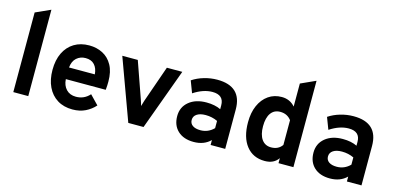

<svg xmlns="http://www.w3.org/2000/svg" viewBox="-67 -1130 3194 1550"><g transform="rotate(15 1529.5 -355.0)"><path d="M83 0V-665.5L208 -722V0Z M579.5 12Q506 12 452.8 -21Q399.5 -54 370.8 -114.2Q342 -174.5 342 -256Q342 -338.5 371.2 -398.5Q400.5 -458.5 453.8 -490.8Q507 -523 579.5 -523Q641.5 -523 692 -497Q742.5 -471 772.5 -417.2Q802.5 -363.5 802.5 -280.5Q802.5 -267.5 801.8 -248.8Q801 -230 799 -211H465.5Q468.5 -158.5 498.8 -126.5Q529 -94.5 580 -94.5Q648.5 -94.5 694.5 -146L766.5 -71.5Q733.5 -34 686.8 -11Q640 12 579.5 12ZM466 -308.5H681.5Q678 -358.5 651.5 -387.5Q625 -416.5 577 -416.5Q533 -416.5 502 -389.2Q471 -362 466 -308.5Z M1044 0 857 -511H986.5L1093.5 -207Q1097.5 -196 1101.2 -183.5Q1105 -171 1108.5 -158.5Q1115.5 -185.5 1123 -207L1229.5 -511H1358.5L1171.5 0Z M1592 12Q1508 12 1459.5 -33.2Q1411 -78.5 1411 -156Q1411 -231.5 1466.5 -277.2Q1522 -323 1612.5 -323Q1683 -323 1732 -299V-331Q1732 -417.5 1636.5 -417.5Q1561 -417.5 1479.5 -364L1442 -462.5Q1485.5 -491.5 1539.8 -507.2Q1594 -523 1649 -523Q1854 -523 1854 -329V0H1732V-41Q1678.5 12 1592 12ZM1621 -93.5Q1685 -93.5 1732 -140.5V-201Q1686 -223 1632 -223Q1585.5 -223 1558.8 -205.2Q1532 -187.5 1532 -156Q1532 -126.5 1555.5 -110Q1579 -93.5 1621 -93.5Z M2186.5 12Q2088 12 2032 -59Q1976 -130 1976 -256Q1976 -336 2002.5 -396Q2029 -456 2076.8 -489.5Q2124.5 -523 2188 -523Q2256 -523 2299.5 -473V-665.5L2424 -722V0H2299.5V-42Q2262.5 12 2186.5 12ZM2207 -107.5Q2268.5 -107.5 2299.5 -152.5V-359Q2266 -404 2207 -404Q2156.5 -404 2129 -365.8Q2101.5 -327.5 2101.5 -256Q2101.5 -185.5 2129.2 -146.5Q2157 -107.5 2207 -107.5Z M2731 12Q2647 12 2598.5 -33.2Q2550 -78.5 2550 -156Q2550 -231.5 2605.5 -277.2Q2661 -323 2751.5 -323Q2822 -323 2871 -299V-331Q2871 -417.5 2775.5 -417.5Q2700 -417.5 2618.5 -364L2581 -462.5Q2624.5 -491.5 2678.8 -507.2Q2733 -523 2788 -523Q2993 -523 2993 -329V0H2871V-41Q2817.5 12 2731 12ZM2760 -93.5Q2824 -93.5 2871 -140.5V-201Q2825 -223 2771 -223Q2724.5 -223 2697.8 -205.2Q2671 -187.5 2671 -156Q2671 -126.5 2694.5 -110Q2718 -93.5 2760 -93.5Z"/></g></svg>

Font: Overpass
Style: Bold
Weight: 700
Designer: Delve Withrington, Dave Bailey, Thomas Jockin
Foundry: Delve Fonts LLC
Version: Version 4.000; ttfautohint (v1.8.3)